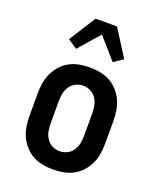

<svg xmlns="http://www.w3.org/2000/svg" viewBox="-143 -852 785 948"><g transform="rotate(20 250.0 -378.0)"><path d="M250 8Q223 8 195.5 3Q168 -2 144 -15Q120 -28 101.5 -48.5Q83 -69 71.5 -93.5Q60 -118 55.5 -145.5Q51 -173 51 -200V-320Q51 -347 55.5 -374.5Q60 -402 71.5 -426.5Q83 -451 101.5 -471.5Q120 -492 144 -505Q168 -518 195.5 -523Q223 -528 250 -528Q277 -528 304.5 -523Q332 -518 356 -505Q380 -492 398.5 -471.5Q417 -451 428.5 -426.5Q440 -402 444.5 -374.5Q449 -347 449 -320V-200Q449 -173 444.5 -145.5Q440 -118 428.5 -93.5Q417 -69 398.5 -48.5Q380 -28 356 -15Q332 -2 304.5 3Q277 8 250 8ZM250 -88Q270 -88 288.5 -97Q307 -106 318.5 -123Q330 -140 334 -160Q338 -180 338 -200V-320Q338 -340 334 -360Q330 -380 318.5 -397Q307 -414 288.5 -423Q270 -432 250 -432Q230 -432 211.5 -423Q193 -414 181.5 -397Q170 -380 166 -360Q162 -340 162 -320V-200Q162 -180 166 -160Q170 -140 181.5 -123Q193 -106 211.5 -97Q230 -88 250 -88ZM154 -591 105 -624 194 -764H306L395 -624L346 -591L250 -701Z"/></g></svg>

Font: Iosevka Curly
Style: Bold
Weight: 700
Monospace: yes
Designer: Belleve Invis
Foundry: Belleve Invis
Version: Version 22.1.2; ttfautohint (v1.8.4)